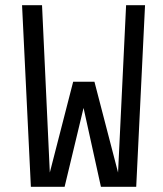

<svg xmlns="http://www.w3.org/2000/svg" viewBox="-20 -720 629 740"><path d="M505 0H369L302 -304L229 0H99L65 -700H142L172 -55L262 -405H344L435 -55L466 -700H539Z"/></svg>

Font: Share Tech
Style: Regular
Weight: 400
Designer: Ralph du Carrois
Foundry: Carrois Type Design
Version: Version 1.100